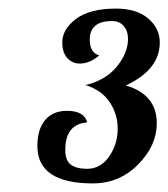

<svg xmlns="http://www.w3.org/2000/svg" viewBox="-20 -769 392 447"><path d="M183 -484Q132 -480 132 -420Q132 -395 145 -385.5Q158 -376 183 -376Q214 -376 234 -404.5Q254 -433 254 -470Q254 -503 235.5 -531Q217 -559 179 -571Q226 -582 252 -614Q278 -646 278 -678Q278 -697 268 -708.5Q258 -720 241 -720Q189 -720 189 -677Q189 -646 211 -640Q189 -621 166 -621Q148 -621 136.5 -634Q125 -647 125 -670Q125 -701 157 -725Q189 -749 250 -749Q298 -749 325 -726Q352 -703 352 -670Q352 -607 273 -570Q345 -549 345 -482Q345 -430 301.5 -386Q258 -342 196 -342Q67 -342 67 -429Q67 -468 85 -489.5Q103 -511 136 -511Q176 -511 183 -484Z"/></svg>

Font: Lobster Two
Style: Bold Italic
Weight: 700
Designer: Pablo Impallari
Foundry: Pablo Impallari. www.impallari.com
Version: Version 2.000